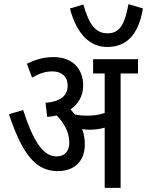

<svg xmlns="http://www.w3.org/2000/svg" viewBox="-20 -908 711 928"><path d="M671 -867 601 -888C584 -798 563 -747 500 -747C440 -747 410 -792 383 -886L318 -867C352 -738 418 -681 498 -681C587 -681 648 -733 671 -867ZM390 -211C390 -239 385 -263 377 -284C389 -282 401 -281 411 -281C438 -281 462 -284 486 -291V0H563V-553H647V-622H430V-553H486V-362C459 -353 435 -349 401 -349C379 -349 360 -351 341 -355C335 -363 328 -372 321 -379C358 -405 382 -444 382 -495C382 -575 331 -632 239 -632C186 -632 148 -618 110 -600L135 -533C168 -552 199 -563 233 -563C277 -563 307 -539 307 -494C307 -446 273 -417 200 -411L208 -343C224 -344 239 -346 254 -350C288 -315 315 -271 315 -219C315 -174 290 -152 253 -152C184 -152 137 -237 92 -376L23 -356C90 -158 154 -81 259 -81C337 -81 390 -126 390 -211Z"/></svg>

Font: Noto Sans Condensed
Style: Italic
Weight: 400
Width: 3
Italic angle: -12°
Designer: Monotype Design Team
Foundry: Monotype Imaging Inc.
Version: Version 2.013